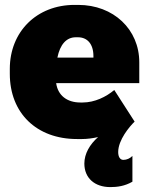

<svg xmlns="http://www.w3.org/2000/svg" viewBox="-20 -553 603 783"><path d="M446 -186C413 -158 366 -135 317 -135H308C253 -135 216 -164 209 -214H548V-299C548 -433 443 -533 299 -533H284C130 -533 20 -424 20 -272V-252C20 -92 129 14 294 14H315C335 14 358 11 380 6C346 36 324 74 324 114C324 173 366 210 430 210C458 210 489 206 520 188V83C510 93 497 99 483 99C470 99 462 87 462 67C462 18 508 -37 529 -57ZM214 -318C225 -372 251 -401 289 -401H298C335 -401 361 -375 361 -324V-318Z"/></svg>

Font: Fixel Text Black
Style: Regular
Weight: 900
Width: 4
Designer: AlfaBravo + MacPaw
Foundry: Kyrylo Tkachov, Marchela Mozhyna, Serhii Makarenko, Maria Weinstein, Zakhar Kryvoshyya
Version: Version 1.211